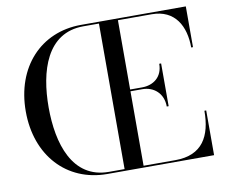

<svg xmlns="http://www.w3.org/2000/svg" viewBox="-81 -851 1120 951"><g transform="rotate(-10 479.0 -375.0)"><path d="M732 -278H741.5V-493H732C732 -426 684.5 -392.5 628 -392.5H568V-741H738C855 -741 902 -652 902 -545H911V-750H383C180.5 -749.5 40 -597.5 40 -375C40 -152.5 180.5 -0.5 383 0H921V-225H912C912 -98 864.5 -9 728 -9H568V-383.5H628C684.5 -383.5 732 -345 732 -278ZM155 -375C155 -557 210 -741 394 -741H472.5V-9H394C210 -9 155 -193 155 -375Z"/></g></svg>

Font: Bodoni* 24
Style: Regular
Weight: 400
Version: Version 2.3